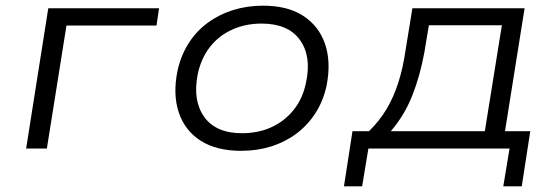

<svg xmlns="http://www.w3.org/2000/svg" viewBox="-20 -523 1968 676"><path d="M72 0 150 -494H540L531 -433H214L145 0Z M829 8Q742 8 686.5 -27.5Q631 -63 609.5 -127Q588 -191 605 -274Q617 -328 644 -370.5Q671 -413 711 -442.5Q751 -472 800.5 -487.5Q850 -503 906 -503Q993 -503 1048 -467Q1103 -431 1124.5 -368Q1146 -305 1130 -222Q1118 -167 1090.5 -124.5Q1063 -82 1023.5 -52.5Q984 -23 935 -7.5Q886 8 829 8ZM832 -54Q890 -54 936.5 -75.5Q983 -97 1015 -137.5Q1047 -178 1058 -235Q1077 -326 1035.5 -383Q994 -440 901 -440Q845 -440 798 -419Q751 -398 719.5 -358Q688 -318 676 -261Q658 -169 699 -111.5Q740 -54 832 -54Z M1191 133 1221 -61H1279Q1316 -97 1341 -139Q1366 -181 1382.5 -232.5Q1399 -284 1408 -347L1432 -494H1827L1758 -61H1847L1817 133H1752L1774 0H1277L1255 133ZM1356 -61H1687L1747 -434H1490L1474 -338Q1459 -256 1431.5 -186.5Q1404 -117 1356 -61Z"/></svg>

Font: Nunito Sans 7pt SemiExpanded Light
Style: Italic
Weight: 300
Width: 6
Italic angle: -9°
Designer: Vernon Adams
Foundry: Vernon Adams
Version: Version 3.101;gftools[0.9.27]